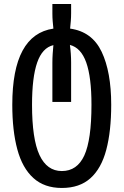

<svg xmlns="http://www.w3.org/2000/svg" viewBox="-20 -684 613 953"><path d="M287 249Q200 249 145.5 199.5Q91 150 66 57.5Q41 -35 41 -164Q41 -512 245 -542Q243 -561 241.5 -579Q240 -597 240 -617V-664H333V-619Q333 -599 331.5 -580.5Q330 -562 328 -542Q437 -527 484.5 -427Q532 -327 532 -164Q532 -33 507.5 59.5Q483 152 429 200.5Q375 249 287 249ZM287 165Q363 165 398.5 87.5Q434 10 434 -164Q434 -301 408 -374Q382 -447 327 -461Q333 -417 333 -373V-178H240V-373Q240 -395 241.5 -417Q243 -439 245 -460Q190 -447 164.5 -373.5Q139 -300 139 -164Q139 6 176 85.5Q213 165 287 165Z"/></svg>

Font: Noto Sans Georgian ExtraCondensed Medium
Style: Regular
Weight: 500
Width: 2
Designer: Monotype Design Team, Akaki Razmadze
Foundry: Google LLC
Version: Version 2.005; ttfautohint (v1.8.4.7-5d5b)